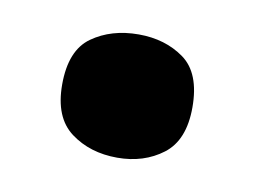

<svg xmlns="http://www.w3.org/2000/svg" viewBox="-36 -487 360 270"><g transform="rotate(10 143.5 -352.0)"><path d="M50 -352Q50 -401 77.5 -420.5Q105 -440 144 -440Q182 -440 209 -420.5Q236 -401 236 -352Q236 -305 209 -284.5Q182 -264 144 -264Q105 -264 77.5 -284.5Q50 -305 50 -352Z"/></g></svg>

Font: Noto Sans Sinhala ExtraBold
Style: Regular
Weight: 800
Designer: Jelle Bosma - Monotype Design Team
Foundry: Monotype Imaging Inc.
Version: Version 2.006; ttfautohint (v1.8.4.7-5d5b)